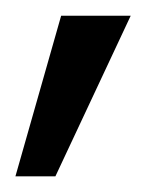

<svg xmlns="http://www.w3.org/2000/svg" viewBox="-25 -123 204 244"><path d="M141.1 -103 45.4 101.1H-5.4L52.7 -103Z"/></svg>

Font: IranNastaliq
Style: Regular
Weight: 400
Designer: Hossein Zahedi
Version: Version 1.5